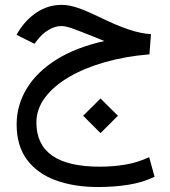

<svg xmlns="http://www.w3.org/2000/svg" viewBox="-20 -437 698 788"><path d="M408.2 -268.6Q398.9 -272.5 391.6 -275.4Q384.3 -278.3 363.8 -286.6Q314.5 -306.6 282.2 -318.4Q250 -330.1 232.9 -330.1Q205.1 -330.1 179 -314Q152.8 -297.9 134.8 -274.4L121.6 -257.3L47.9 -293.9L55.2 -306.6Q85.9 -356.9 132.1 -387Q178.2 -417 233.4 -417Q264.2 -417 301.3 -404.1Q338.4 -391.1 381.3 -370.1Q457 -333 507.3 -316.2Q557.6 -299.3 599.6 -296.9L593.3 -213.9Q495.6 -206.1 411.4 -182.1Q327.1 -158.2 263.7 -121.1Q200.2 -84 164.8 -36.6Q129.4 10.7 129.4 65.9Q129.4 247.1 389.6 247.1Q442.4 247.1 493.2 238.8Q543.9 230.5 592.3 208L614.3 288.6Q565.4 312 506.8 321.3Q448.2 330.6 382.8 330.6Q284.2 330.6 208.7 303Q133.3 275.4 90.8 218.5Q48.3 161.6 48.3 73.7Q48.3 -4.9 89.4 -73Q130.4 -141.1 210.4 -191.7Q290.5 -242.2 408.2 -268.6ZM321.3 38.1 392.6 -32.7 463.9 38.1 392.6 109.4Z"/></svg>

Font: Vazir FD-UI
Style: Regular-FD-UI
Weight: 400
Designer: Saber Rastikerdar
Foundry: Saber Rastikerdar
Version: Version 30.1.0